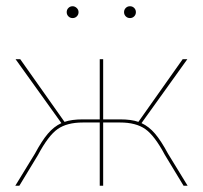

<svg xmlns="http://www.w3.org/2000/svg" viewBox="-20 -596 651 616"><path d="M582 0H569L509 -99Q476 -161 446 -182Q416 -203 365 -203H311V0H300V-203H246Q195 -203 165 -182Q135 -161 102 -99L42 0H29L92 -103Q114 -144 133.5 -167Q153 -190 177 -201L30 -406H45L187 -205Q210 -213 245 -213H300V-406H311V-213H366Q401 -213 424 -205L566 -406H581L434 -201Q458 -190 477.5 -167Q497 -144 519 -103ZM194 -557Q194 -565 199.5 -570.5Q205 -576 213 -576Q220 -576 226 -570.5Q232 -565 232 -557Q232 -549 226.5 -543.5Q221 -538 213 -538Q205 -538 199.5 -543.5Q194 -549 194 -557ZM378 -557Q378 -565 383.5 -570.5Q389 -576 397 -576Q405 -576 410.5 -570.5Q416 -565 416 -557Q416 -549 410.5 -543.5Q405 -538 397 -538Q389 -538 383.5 -543.5Q378 -549 378 -557Z"/></svg>

Font: Ysabeau Hairline
Style: Regular
Weight: 100
Designer: Christian Thalmann (Catharsis Fonts)
Version: Version 0.003